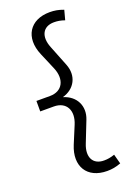

<svg xmlns="http://www.w3.org/2000/svg" viewBox="-172 -774 727 1051"><g transform="rotate(-20 191.0 -248.5)"><path d="M262 214C289 214 313 210 342 199L327 143C304 151 286 154 265 154C200 154 174 103 202 33L250 -89C278 -160 245 -227 171 -249C244 -269 279 -336 250 -409L202 -530C174 -600 200 -651 265 -651C286 -651 304 -648 327 -640L342 -696C313 -707 289 -711 262 -711C145 -711 91 -623 138 -512L180 -413C211 -339 180 -279 107 -279H28V-218H107C180 -218 211 -159 180 -85L138 16C92 127 145 214 262 214Z"/></g></svg>

Font: Red Hat Display
Style: Regular
Weight: 400
Designer: Pentagram, MCKL
Foundry: Pentagram, MCKL
Version: Version 1.023